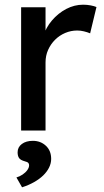

<svg xmlns="http://www.w3.org/2000/svg" viewBox="-20 -556 443 818"><path d="M70 0V-525H174V-360L164 -400Q175 -438 201.5 -469Q228 -500 262.5 -518Q297 -536 334 -536Q351 -536 366.5 -533Q382 -530 391 -526L364 -414Q352 -419 337.5 -422.5Q323 -426 309 -426Q282 -426 257.5 -415.5Q233 -405 214.5 -386.5Q196 -368 185 -343.5Q174 -319 174 -290V0ZM50 200Q64 196 76.5 187.5Q89 179 96.5 168.5Q104 158 104 148Q104 142 100.5 138Q97 134 85 131Q67 126 61 117Q55 108 55 93Q55 71 73 57.5Q91 44 120 44Q153 44 175.5 65Q198 86 198 121Q198 140 189 158Q180 176 164 191.5Q148 207 125 220Q102 233 74 242Z"/></svg>

Font: Our Lexend
Style: Regular
Weight: 400
Designer: Bonnie Shaver-Troup, Thomas Jockin
Foundry: Lexend
Version: Version 1.007